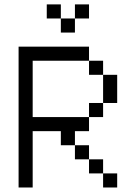

<svg xmlns="http://www.w3.org/2000/svg" viewBox="-20 -832 602 852"><path d="M62.5 0H125V-250H250V-187.5H312.5V-250H375V-312.5H125V-562.5H375V-625H62.5ZM187.5 -750H250V-812.5H187.5ZM250 -687.5H312.5V-750H250ZM312.5 -125H375V-187.5H312.5ZM312.5 -750H375V-812.5H312.5ZM375 -62.5H437.5V-125H375ZM375 -312.5H437.5V-375H375ZM375 -500H437.5V-562.5H375ZM437.5 0H500V-62.5H437.5ZM437.5 -375H500V-500H437.5Z"/></svg>

Font: ChillMoonMono
Style: Regular
Weight: 400
Designer: Warren2060
Foundry: ChillType
Version: Version 1.000;Glyphs 3.1.1 (3135)